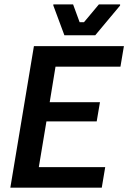

<svg xmlns="http://www.w3.org/2000/svg" viewBox="-20 -862 589 882"><path d="M27.5 0 135.8 -650H549.2L533.3 -555.8H235L208.3 -392.5H439.2L424.2 -304.2H193.3L158.3 -94.2H463.3L447.5 0ZM275.8 -700 225 -836.7V-841.7H315.8L345.8 -760H365.8L434.2 -841.7H531.7V-836.7L417.5 -700Z"/></svg>

Font: Familjen Grotesk GF Medium
Style: Italic
Weight: 500
Designer: Anders Wikstroem, Jonas Baeckman, Matilda Gysing, Kristian Moeller
Foundry: Familjen STHML AB
Version: Version 2.000; Beta; Release 4; Build 6